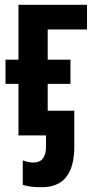

<svg xmlns="http://www.w3.org/2000/svg" viewBox="-20 -565 395 801"><path d="M290 46V-103H179V-215H274V-316H179V-442H343V-545H57V-316H3V-215H57V0H172V46Q172 113 120 113Q98 113 75 104V206Q101 216 155 216Q290 216 290 46Z"/></svg>

Font: Noto Sans UI Condensed
Style: Bold
Weight: 700
Width: 3
Designer: Monotype Design Team
Foundry: Monotype Imaging Inc.
Version: 1.001